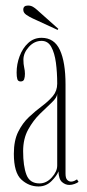

<svg xmlns="http://www.w3.org/2000/svg" viewBox="-20 -663 314 693"><path d="M119 10Q84 10 57 -15Q30 -40 30 -108Q30 -156 45.8 -187.5Q61.5 -219 84.8 -240.8Q108 -262.5 131.5 -280Q155 -297.5 170.8 -316.2Q186.5 -335 186.5 -361Q186.5 -401.5 181.8 -436.8Q177 -472 165 -493.8Q153 -515.5 130 -515.5Q104 -515.5 84.2 -493.8Q64.5 -472 64.5 -447.5Q64.5 -431.5 67.2 -419.8Q70 -408 70 -396.5Q70 -385 67.2 -377Q64.5 -369 54.5 -369Q45 -369 42.5 -377.5Q40 -386 40 -401Q40 -431.5 50.8 -460.2Q61.5 -489 81.8 -507.8Q102 -526.5 130 -526.5Q176 -526.5 196.2 -482.5Q216.5 -438.5 216.5 -358V-36.5Q216.5 -19.5 222.8 -13.5Q229 -7.5 236.5 -7.5Q242.5 -7.5 248.5 -10.2Q254.5 -13 258 -15.5L263.5 -6.5Q258.5 -2.5 249 1Q239.5 4.5 230 4.5Q216 4.5 204 -5.8Q192 -16 191 -44.5Q185.5 -29 166 -9.5Q146.5 10 119 10ZM122.5 -1Q147.5 -1 167 -22.5Q186.5 -44 186.5 -65.5V-324.5Q185.5 -310.5 166.8 -293Q148 -275.5 124 -252Q100 -228.5 81.8 -195.5Q63.5 -162.5 63.5 -117.5Q63.5 -63.5 75.5 -32.2Q87.5 -1 122.5 -1ZM188 -555 98 -596.5Q86 -602 75 -609.5Q64 -617 64 -628Q64 -643 81 -643Q91 -643 98.8 -638.5Q106.5 -634 113 -628L190.5 -559Z"/></svg>

Font: Imbue 100pt Thin
Style: Regular
Weight: 100
Designer: Tyler Finck
Foundry: Etcetera Type Company
Version: Version 1.102; ttfautohint (v1.8.3)